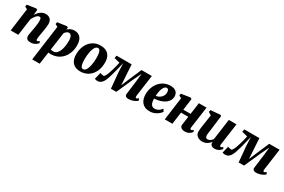

<svg xmlns="http://www.w3.org/2000/svg" viewBox="120 -1858 5031 3403"><g transform="rotate(30 2636.0 -157.0)"><path d="M256 -443Q272 -469 291 -491Q310 -513 332.5 -529.2Q355 -545.5 381 -554.8Q407 -564 437 -564Q493.5 -564 529 -531.2Q564.5 -498.5 564.5 -419Q564.5 -403.5 560.2 -372.8Q556 -342 550.8 -308Q545.5 -274 541 -247Q537 -222 532 -194.8Q527 -167.5 523.5 -142.8Q520 -118 520 -100Q520 -82 526 -77Q532 -72 538.5 -72Q547 -72 556.8 -76.8Q566.5 -81.5 583 -94L596.5 -60.5Q590.5 -52.5 572.2 -35.5Q554 -18.5 523 -4.2Q492 10 448.5 10Q408 10 387.8 -2.2Q367.5 -14.5 360.5 -33Q353.5 -51.5 353.5 -70Q353.5 -81 355.8 -97.2Q358 -113.5 361.8 -133.5Q365.5 -153.5 369.2 -174.8Q373 -196 376.5 -216Q380 -236.5 384 -260.2Q388 -284 391.2 -308.5Q394.5 -333 396.8 -356.5Q399 -380 398.5 -400.5Q398 -427 394 -441.5Q390 -456 381.5 -461.5Q373 -467 359.5 -467Q345 -467 329.2 -457.2Q313.5 -447.5 298.2 -430.5Q283 -413.5 269 -391.8Q255 -370 243.5 -345.5L196 0H40.5L103 -468L51 -496.5L58.5 -537L240.5 -564L265.5 -551Z M627 254 725.5 -468.5 672.5 -496.5 680 -537 867.5 -564 892 -551 886.5 -505.5Q901.5 -521.5 922.2 -534.8Q943 -548 968.5 -556Q994 -564 1025 -564Q1080 -564 1117.5 -539.5Q1155 -515 1174 -468Q1193 -421 1193 -354Q1193 -293.5 1178.2 -239Q1163.5 -184.5 1135.5 -139Q1107.5 -93.5 1067.2 -60Q1027 -26.5 975.8 -8.2Q924.5 10 864.5 10Q853 10 840.2 8.5Q827.5 7 815.5 5.5L780 254ZM825 -62.5Q835.5 -58.5 848 -56.2Q860.5 -54 877 -54Q910 -54 934.8 -71.2Q959.5 -88.5 977 -118Q994.5 -147.5 1005.5 -186.2Q1016.5 -225 1021.5 -268.5Q1026.5 -312 1026.5 -355.5Q1026.5 -390 1019.2 -418.5Q1012 -447 997 -464Q982 -481 958 -481Q940 -481 925.2 -473.2Q910.5 -465.5 898.2 -453.2Q886 -441 876.5 -427.5Z M1558.5 -565Q1627.5 -565 1675.5 -539.5Q1723.5 -514 1748.8 -464Q1774 -414 1774.5 -342Q1775 -269 1754.8 -204.5Q1734.5 -140 1695 -91Q1655.5 -42 1598.5 -14Q1541.5 14 1468.5 14Q1401 14 1353.8 -12Q1306.5 -38 1281.8 -88.2Q1257 -138.5 1256 -210.5Q1255.5 -284.5 1275.8 -348.8Q1296 -413 1335 -461.5Q1374 -510 1430.5 -537.5Q1487 -565 1558.5 -565ZM1538 -505Q1513.5 -505 1495.5 -486.2Q1477.5 -467.5 1464.5 -436.5Q1451.5 -405.5 1443.5 -367.2Q1435.5 -329 1432 -289Q1428.5 -249 1429 -213Q1429.5 -148 1437.8 -111.5Q1446 -75 1460.2 -60.2Q1474.5 -45.5 1492.5 -45.5Q1517 -45.5 1535.2 -64Q1553.5 -82.5 1566.2 -113.8Q1579 -145 1587 -183.5Q1595 -222 1598.5 -262.2Q1602 -302.5 1601.5 -339Q1601 -405 1592.8 -441Q1584.5 -477 1570.5 -491Q1556.5 -505 1538 -505Z M2449.5 10Q2419.5 10 2398.5 -4.8Q2377.5 -19.5 2382 -54.5L2417.5 -332L2435 -494.5L2358 -334.5L2205.5 7H2095.5L2065.5 -313L2058 -494.5Q2041.5 -430 2026.5 -367.8Q2011.5 -305.5 1996.2 -250Q1981 -194.5 1965.8 -148.8Q1950.5 -103 1934 -71.5Q1913 -32.5 1884 -12.2Q1855 8 1811.5 8Q1805 8 1793.8 5.8Q1782.5 3.5 1772.5 1Q1762.5 -1.5 1761.5 -3.5L1795 -142Q1800 -139 1815 -135Q1830 -131 1846 -128.2Q1862 -125.5 1868.5 -125.5Q1871 -125.5 1874 -127.5Q1877 -129.5 1880.5 -133Q1884 -136.5 1887.2 -140.8Q1890.5 -145 1893.5 -149.5Q1909 -173 1924.2 -213.2Q1939.5 -253.5 1953.2 -300.5Q1967 -347.5 1978 -392Q1989 -436.5 1995.5 -468.5L1879.5 -496.5L1889.5 -551H2198L2216.5 -243.5L2224 -138L2267 -243.5L2399 -551H2611L2551 -120Q2548.5 -101.5 2550 -90.8Q2551.5 -80 2556 -75.8Q2560.5 -71.5 2566 -71.5Q2578.5 -71.5 2591.2 -79.5Q2604 -87.5 2613 -97L2628.5 -54.5Q2623 -48 2598 -32.2Q2573 -16.5 2534.5 -3.2Q2496 10 2449.5 10Z M3108.5 -105.5Q3095.5 -84 3065.5 -56.8Q3035.5 -29.5 2990 -9Q2944.5 11.5 2883.5 11.5Q2826.5 11.5 2787 -7.2Q2747.5 -26 2723 -58Q2698.5 -90 2687.5 -129.8Q2676.5 -169.5 2676 -211Q2675.5 -288.5 2698.8 -353.5Q2722 -418.5 2764 -466.2Q2806 -514 2863 -540.8Q2920 -567.5 2986 -567.5Q3040 -567.5 3074 -551.2Q3108 -535 3124.2 -507.5Q3140.5 -480 3141.5 -446Q3143 -397.5 3124.2 -361.5Q3105.5 -325.5 3073.2 -299.8Q3041 -274 3001.5 -257.8Q2962 -241.5 2921.2 -233.8Q2880.5 -226 2845 -225Q2845 -187.5 2850.8 -159.2Q2856.5 -131 2868.2 -112Q2880 -93 2897 -83Q2914 -73 2936 -73Q2973.5 -73 3000.8 -85.8Q3028 -98.5 3047 -117.2Q3066 -136 3079 -153ZM2951 -502Q2923 -502 2903.5 -480.8Q2884 -459.5 2871.8 -425.8Q2859.5 -392 2853.2 -353.5Q2847 -315 2845.5 -280.5Q2862 -281.5 2882.2 -288.5Q2902.5 -295.5 2922 -308.2Q2941.5 -321 2957.8 -339.5Q2974 -358 2983.2 -382Q2992.5 -406 2991.5 -435Q2990 -468.5 2979.8 -485.2Q2969.5 -502 2951 -502Z M3669.5 -108.5Q3667 -89 3672.5 -80.5Q3678 -72 3688.5 -72Q3697 -72 3705.8 -76.5Q3714.5 -81 3733.5 -94L3747 -60.5Q3741.5 -51.5 3723.5 -34.5Q3705.5 -17.5 3676.5 -3.8Q3647.5 10 3608 10Q3575 10 3551.2 0.2Q3527.5 -9.5 3515.5 -27.5Q3503.5 -45.5 3507 -69.5L3532 -248H3383L3349 0H3193.5L3257 -468L3205 -496.5L3212.5 -537L3393.5 -564L3424 -548.5L3392.5 -313.5H3541L3574 -550.5H3731Z M3957 10Q3926.5 10 3894.8 -2Q3863 -14 3841 -41Q3819 -68 3818 -113.5Q3818 -130.5 3819.8 -151.5Q3821.5 -172.5 3824.5 -195.5Q3827.5 -218.5 3831 -242.5Q3834.5 -266.5 3838 -289L3865 -468.5L3804 -505.5L3811.5 -546.5L4005.5 -564L4030 -551L3997.5 -288Q3995 -266.5 3991.8 -244.2Q3988.5 -222 3985.8 -201.5Q3983 -181 3981.2 -164.5Q3979.5 -148 3979.5 -137.5Q3979.5 -114.5 3984.2 -100.2Q3989 -86 3999 -79.2Q4009 -72.5 4025 -72.5Q4044.5 -72.5 4062.5 -80.8Q4080.5 -89 4095.8 -102.5Q4111 -116 4122.5 -131L4181.5 -559H4338.5L4276 -108.5Q4273.5 -89.5 4279.2 -80.8Q4285 -72 4295.5 -72Q4304.5 -72 4313.2 -76.5Q4322 -81 4339.5 -94L4353.5 -61Q4347.5 -51.5 4329.5 -34.5Q4311.5 -17.5 4282.8 -3.8Q4254 10 4216 10Q4175.5 10 4154.5 -4.2Q4133.5 -18.5 4128.5 -43Q4128 -46 4127.8 -50.2Q4127.5 -54.5 4127.5 -59.2Q4127.5 -64 4128.2 -69Q4129 -74 4129.5 -78.5L4127.5 -79.5Q4115.5 -63.5 4099.5 -47.8Q4083.5 -32 4062.8 -18.8Q4042 -5.5 4016 2.2Q3990 10 3957 10Z M5063.5 10Q5033.5 10 5012.5 -4.8Q4991.5 -19.5 4996 -54.5L5031.5 -332L5049 -494.5L4972 -334.5L4819.5 7H4709.5L4679.5 -313L4672 -494.5Q4655.5 -430 4640.5 -367.8Q4625.5 -305.5 4610.2 -250Q4595 -194.5 4579.8 -148.8Q4564.5 -103 4548 -71.5Q4527 -32.5 4498 -12.2Q4469 8 4425.5 8Q4419 8 4407.8 5.8Q4396.5 3.5 4386.5 1Q4376.5 -1.5 4375.5 -3.5L4409 -142Q4414 -139 4429 -135Q4444 -131 4460 -128.2Q4476 -125.5 4482.5 -125.5Q4485 -125.5 4488 -127.5Q4491 -129.5 4494.5 -133Q4498 -136.5 4501.2 -140.8Q4504.5 -145 4507.5 -149.5Q4523 -173 4538.2 -213.2Q4553.5 -253.5 4567.2 -300.5Q4581 -347.5 4592 -392Q4603 -436.5 4609.5 -468.5L4493.5 -496.5L4503.5 -551H4812L4830.5 -243.5L4838 -138L4881 -243.5L5013 -551H5225L5165 -120Q5162.5 -101.5 5164 -90.8Q5165.5 -80 5170 -75.8Q5174.5 -71.5 5180 -71.5Q5192.5 -71.5 5205.2 -79.5Q5218 -87.5 5227 -97L5242.5 -54.5Q5237 -48 5212 -32.2Q5187 -16.5 5148.5 -3.2Q5110 10 5063.5 10Z"/></g></svg>

Font: Merriweather 28pt Black
Style: Italic
Weight: 900
Italic angle: -7.8°
Version: Version 2.101